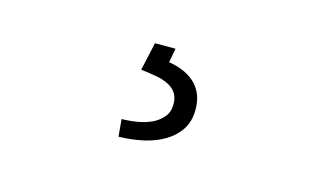

<svg xmlns="http://www.w3.org/2000/svg" viewBox="-42 -99 683 409"><g transform="rotate(15 300.0 106.0)"><path d="M304.7 0 298.8 31.2Q314.9 33.7 329.3 39.6Q343.8 45.4 355 55.2Q366.2 64.9 372.8 79.6Q379.4 94.2 379.4 114.7Q379.4 140.1 367.7 158.2Q356 176.3 336.2 188.2Q316.4 200.2 290.3 206.1Q264.2 211.9 235.8 212.4L232.4 174.3Q248.5 174.3 266.1 171.4Q283.7 168.5 297.9 161.9Q312 155.3 321.5 144Q331.1 132.8 331.1 115.7Q331.1 100.1 324.2 90.3Q317.4 80.6 305.4 75Q293.5 69.3 277.8 66.7Q262.2 64 245.6 62L259.3 0Z"/></g></svg>

Font: Roboto Mono Light
Style: Regular
Weight: 300
Designer: Google
Version: Version 2.000985; 2015; ttfautohint (v1.3)